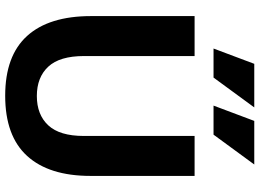

<svg xmlns="http://www.w3.org/2000/svg" viewBox="-150 -840 1000 740"><g transform="rotate(90 350.0 -470.0)"><path d="M349 10Q195 10 118.5 -74.5Q42 -159 42 -321V-720H196V-294Q196 -200 237 -156Q278 -112 350 -112Q422 -112 463 -156Q504 -200 504 -293V-720H658V-319Q658 -159 581 -74.5Q504 10 349 10ZM279 -793H167L226 -950H394ZM499 -793H387L446 -950H614Z"/></g></svg>

Font: Instrument Sans
Style: Bold
Weight: 700
Designer: Rodrigo Fuenzalida
Foundry: fragTYPE
Version: Version 1.000; ttfautohint (v1.8.4.7-5d5b);gftools[0.9.28]